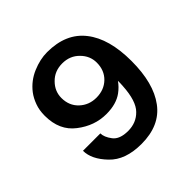

<svg xmlns="http://www.w3.org/2000/svg" viewBox="-152 -683 824 824"><g transform="rotate(-45 260.5 -270.5)"><path d="M256.8 -472.7C288.1 -472.7 313.8 -462.2 334 -441.4C354.2 -421.2 364.3 -397.5 364.3 -370.1C364.3 -338.9 354.2 -313.5 334 -293.9C313.8 -274.4 288.1 -264.6 256.8 -264.6C226.9 -264.6 201.5 -274.4 180.7 -293.9C159.8 -313.5 149.4 -338.9 149.4 -370.1C149.4 -397.5 159.5 -421.2 179.7 -441.4C199.9 -462.2 225.6 -472.7 256.8 -472.7ZM373.1 -250.8C373.3 -239.8 372.9 -229.4 372.1 -219.7C368.8 -162.4 356.1 -122.7 334 -100.6C312.5 -78.4 285.2 -67.4 252 -67.4C218.1 -67.4 194.3 -76.5 180.7 -94.7C167 -113 160.2 -129.6 160.2 -144.5H54.7C54.7 -110 71.6 -75.2 105.5 -40C138.7 -4.9 187.8 12.7 252.9 12.7C327.8 12.7 383.5 -12 419.9 -61.5C456.4 -110.4 474.6 -179.7 474.6 -269.5C474.6 -360 455.4 -429.7 417 -478.5C378.6 -528 321.3 -552.7 245.1 -552.7C216.5 -552.7 186.8 -546.2 156.3 -533.2C125.7 -520.2 100.3 -500.7 80.1 -474.6C69.7 -460.9 61.2 -445 54.7 -426.8C48.2 -409.2 44.9 -389.3 44.9 -367.2V-366.2C44.9 -307 65.1 -262 105.5 -231.4C145.8 -200.2 189.8 -184.6 237.3 -184.6C277.7 -184.6 310.2 -193.7 335 -211.9C350.3 -223.2 363.1 -236.2 373.1 -250.8Z"/></g></svg>

Font: Helmet
Style: Regular
Weight: 400
Designer: Carl Enlund
Version: 1.0